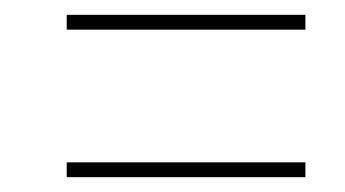

<svg xmlns="http://www.w3.org/2000/svg" viewBox="-20 -487 465 259"><path d="M70 -447V-467H392V-447ZM70 -248V-268H392V-248Z"/></svg>

Font: Noto Serif Display ExtraCondensed SemiBold
Style: Italic
Weight: 600
Width: 2
Italic angle: -12°
Designer: Monotype Design Team
Foundry: Monotype Imaging Inc.
Version: Version 2.009